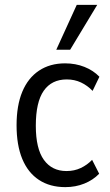

<svg xmlns="http://www.w3.org/2000/svg" viewBox="-20 -759 450 788"><path d="M248 9Q185 9 140 -20.5Q95 -50 71.5 -106.5Q48 -163 48 -245Q48 -326 71.5 -382.5Q95 -439 140 -469Q185 -499 247 -499Q290 -499 326.5 -484.5Q363 -470 388 -444L360 -386Q339 -408 312.5 -420.5Q286 -433 254 -433Q192 -433 159.5 -386.5Q127 -340 127 -243Q127 -149 160 -103Q193 -57 253 -57Q285 -57 311.5 -69.5Q338 -82 358 -103L387 -46Q362 -20 326 -5.5Q290 9 248 9ZM211 -555 295 -739H379L268 -555Z"/></svg>

Font: Nunito Sans 10pt Condensed
Style: Regular
Weight: 400
Width: 3
Designer: Vernon Adams
Foundry: Vernon Adams
Version: Version 3.101;gftools[0.9.27]